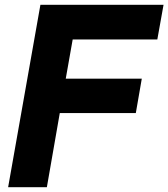

<svg xmlns="http://www.w3.org/2000/svg" viewBox="-20 -783 704 803"><path d="M176 0H14L149 -763H664L638 -618H284L255 -454H573L548 -310H230Z"/></svg>

Font: Open Sauce One ExtraBold Italic
Style: Regular
Weight: 800
Italic angle: -10°
Designer: Alfredo Marco Pradil
Foundry: Creative Sauce Fz LLC
Version: Version 1.477